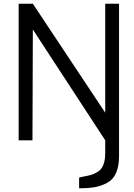

<svg xmlns="http://www.w3.org/2000/svg" viewBox="-20 -752 718 1029"><path d="M80 0V-732H156L544 -148V-732H618V84Q618 194 554 228Q522 245 488 251Q454 257 404 257V200Q413 197 434 193Q455 189 466 186Q478 183 495 174Q512 165 521 154Q544 124 544 70V0L156 -594L154 0Z"/></svg>

Font: Mina
Style: Regular
Weight: 400
Version: Version 1.000